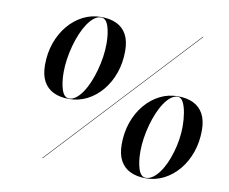

<svg xmlns="http://www.w3.org/2000/svg" viewBox="-82 -864 1165 978"><g transform="rotate(10 500.0 -375.0)"><path d="M193 0 892 -750H895L196 0ZM275 -320Q228.5 -320 195 -336Q161.5 -352 143.2 -385.2Q125 -418.5 125 -470Q125 -531 143.5 -583.8Q162 -636.5 195 -676Q228 -715.5 271.5 -737.8Q315 -760 365 -760Q411.5 -760 445.2 -744Q479 -728 497 -694.8Q515 -661.5 515 -610Q515 -549 496.5 -496.2Q478 -443.5 445 -404Q412 -364.5 368.5 -342.2Q325 -320 275 -320ZM275 -322.5Q293.5 -322.5 311 -336Q328.5 -349.5 344.2 -373Q360 -396.5 372.8 -426.8Q385.5 -457 395 -491.5Q404.5 -526 409.8 -561.5Q415 -597 415 -630Q415 -684 402.8 -720.8Q390.5 -757.5 365 -757.5Q346.5 -757.5 329 -744Q311.5 -730.5 295.8 -707Q280 -683.5 267.2 -653.2Q254.5 -623 245 -588.5Q235.5 -554 230.2 -518.5Q225 -483 225 -450Q225 -396 237.2 -359.2Q249.5 -322.5 275 -322.5ZM730 10Q683.5 10 650 -6Q616.5 -22 598.2 -55.2Q580 -88.5 580 -140Q580 -201 598.5 -253.8Q617 -306.5 650 -346Q683 -385.5 726.5 -407.8Q770 -430 820 -430Q866.5 -430 900 -414Q933.5 -398 951.8 -364.8Q970 -331.5 970 -280Q970 -219 951.5 -166.2Q933 -113.5 900 -74Q867 -34.5 823.5 -12.2Q780 10 730 10ZM730 7.5Q748.5 7.5 766 -4.8Q783.5 -17 799.2 -38.5Q815 -60 827.8 -88.2Q840.5 -116.5 850 -148.8Q859.5 -181 864.8 -215.2Q870 -249.5 870 -282.5Q870 -318 864.5 -351.5Q859 -385 848 -406.2Q837 -427.5 820 -427.5Q801.5 -427.5 784 -414Q766.5 -400.5 750.8 -377Q735 -353.5 722.2 -323.2Q709.5 -293 700 -258.5Q690.5 -224 685.2 -188.5Q680 -153 680 -120Q680 -66 692.2 -29.2Q704.5 7.5 730 7.5Z"/></g></svg>

Font: Bodoni Moda 72pt
Style: Italic
Weight: 400
Italic angle: -13°
Designer: Owen Earl
Foundry: indestructible type
Version: Version 2.005